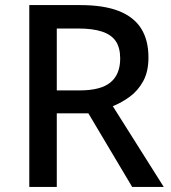

<svg xmlns="http://www.w3.org/2000/svg" viewBox="-20 -734 673 754"><path d="M295 -714Q387 -714 446 -691Q505 -668 534 -622.5Q563 -577 563 -508Q563 -453 542.5 -415.5Q522 -378 490 -354.5Q458 -331 423 -317L623 0H499L327 -289H203V0H95V-714ZM288 -622H203V-379H293Q376 -379 414 -410.5Q452 -442 452 -504Q452 -547 434.5 -572.5Q417 -598 380.5 -610Q344 -622 288 -622Z"/></svg>

Font: Noto Sans Hebrew Medium
Style: Regular
Weight: 500
Designer: Monotype Design Team
Foundry: Monotype Imaging Inc.
Version: Version 2.003